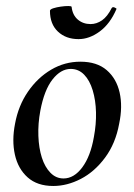

<svg xmlns="http://www.w3.org/2000/svg" viewBox="-20 -604 445 638"><path d="M157 14Q104 14 72 -14.5Q40 -43 29.5 -90Q19 -137 30 -193Q41 -253 73 -299.5Q105 -346 150 -372.5Q195 -399 247 -399Q302 -399 334.5 -371Q367 -343 377.5 -296.5Q388 -250 376 -193Q364 -127 329 -80Q294 -33 248.5 -9.5Q203 14 157 14ZM191 -11Q226 -11 253.5 -48Q281 -85 292 -149Q300 -191 299 -231Q298 -271 288 -304Q278 -337 259.5 -356Q241 -375 215 -375Q182 -375 154.5 -340Q127 -305 114 -236Q106 -193 107.5 -152.5Q109 -112 119 -80.5Q129 -49 147.5 -30Q166 -11 191 -11ZM241 -474Q199 -474 172.5 -499Q146 -524 146 -568Q146 -573 157 -576.5Q168 -580 182 -582Q196 -584 207 -584Q218 -584 218 -581Q221 -554 238.5 -539Q256 -524 281 -524Q301 -524 319 -536.5Q337 -549 351 -577Q354 -582 361 -579Q368 -576 367 -574Q346 -525 311.5 -499.5Q277 -474 241 -474Z"/></svg>

Font: Cormorant Garamond Light SemiBold
Style: Italic
Weight: 600
Italic angle: -10°
Version: Version 4.001